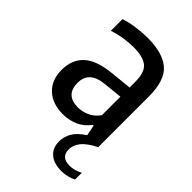

<svg xmlns="http://www.w3.org/2000/svg" viewBox="-226 -642 945 945"><g transform="rotate(45 246.0 -170.0)"><path d="M194 9Q122 9 79 -31Q36 -71 36 -141.5Q36 -214.5 82.5 -256Q129 -297.5 232 -306L334 -316.5V-356Q334 -423 303.5 -447Q273 -471 208.5 -471Q179 -471 142.8 -465.8Q106.5 -460.5 71.5 -448.5V-530Q105 -541 146.5 -546.8Q188 -552.5 224.5 -552.5Q329 -552.5 380.8 -508.5Q432.5 -464.5 432.5 -351V0Q378.5 28 358 54.8Q337.5 81.5 337.5 111Q337.5 165 398 165Q430 165 464.5 146.5V193.5Q448.5 202 429 207Q409.5 212 387.5 212Q333.5 212 304.8 186.5Q276 161 276 117Q276 82.5 293.5 53.2Q311 24 352.5 -3L341.5 -59H336Q312 -24.5 275 -7.8Q238 9 194 9ZM136.5 -152Q136.5 -67 224 -67Q252 -67 281.2 -79.5Q310.5 -92 334 -123.5V-252.5L240.5 -243Q186 -238 161.2 -215Q136.5 -192 136.5 -152Z"/></g></svg>

Font: Encode Sans SmCnd Md
Style: Regular
Weight: 500
Width: 4
Designer: Multiple Designers
Foundry: Impallari Type
Version: Version 3.002; ttfautohint (v1.8.3) -l 8 -r 50 -G 200 -x 14 